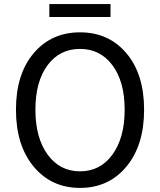

<svg xmlns="http://www.w3.org/2000/svg" viewBox="-20 -905 782 938"><path d="M597.5 -91Q511 13 371 13Q231 13 144.5 -91Q58 -195 58 -369Q58 -543 144.5 -645Q231 -747 371 -747Q511 -747 597.5 -645Q684 -543 684 -369Q684 -195 597.5 -91ZM371 -666Q271 -666 212 -586Q153 -506 153 -369Q153 -232 212.5 -150Q272 -68 371 -68Q470 -68 529.5 -150Q589 -232 589 -369Q589 -506 529.5 -586Q470 -666 371 -666ZM221 -822V-885H520V-822Z"/></svg>

Font: Noto Sans SC
Style: Regular
Weight: 400
Designer: Ryoko NISHIZUKA  (kana, bopomofo & ideographs); Paul D. Hunt (Latin, Greek & Cyrillic); Sandoll Communications , Soo-you
Foundry: Adobe
Version: Version 2.002;hotconv 1.0.116;makeotfexe 2.5.65601